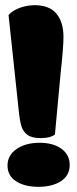

<svg xmlns="http://www.w3.org/2000/svg" viewBox="-20 -702 296 741"><path d="M225 -559Q225 -519 214 -420L192 -183Q174 -169 137 -169Q103 -169 86 -181.5Q69 -194 62.5 -215.5Q56 -237 52 -278L13 -644Q29 -662 57 -672Q85 -682 114 -682Q170 -682 197.5 -649.5Q225 -617 225 -559ZM249 -65Q249 -25 215.5 -3Q182 19 128 19Q75 19 42 -2.5Q9 -24 9 -63Q9 -103 44 -127Q79 -151 133 -151Q185 -151 217 -128Q249 -105 249 -65Z"/></svg>

Font: Sansita Black
Style: Regular
Weight: 900
Designer: Pablo Cosgaya
Foundry: Omnibus-Type
Version: Version 1.006; ttfautohint (v1.5)